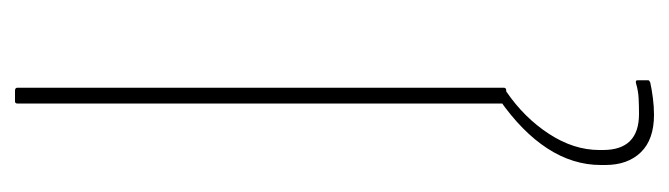

<svg xmlns="http://www.w3.org/2000/svg" viewBox="-338 -357 892 256"><g transform="rotate(-90 108.0 -229.0)"><path d="M101 0Q98 0 98 -3V-652Q98 -655 101 -655H115Q119 -655 119 -652V-3Q119 0 115 0ZM83 197Q50 197 33 179.5Q16 162 16 132V126Q16 89 38 55Q60 21 103 -9L114 -5V0Q79 24 57.5 57Q36 90 36 124V129Q36 177 84 177Q95 177 105 176.5Q115 176 125 173Q129 172 129 175V189Q129 190 128.5 190.5Q128 191 126 192Q117 194 105.5 195.5Q94 197 83 197Z"/></g></svg>

Font: Sofia Sans Semi Condensed Thin
Style: Regular
Weight: 250
Version: Version 4.100